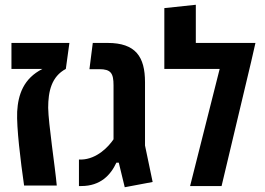

<svg xmlns="http://www.w3.org/2000/svg" viewBox="-20 -780 1112 805"><path d="M81 -2H218C211 -81 183 -261 182 -328C182 -397 196 -459 256 -491L271 -600H28V-491H158C79 -451 56 -384 52 -312C49 -245 66 -107 81 -2Z M503 5 620 -17 588 -170V-435C588 -542 549 -600 431 -600H369L355 -490H396C445 -490 456 -473 456 -422V-196C436 -166 387 -113 321 -111H311V0H321C401 0 444 -46 468 -98H478Z M801 -600V-760L669 -746V-491H901L777 0H909L1033 -521L1051 -600Z"/></svg>

Font: Noto Sans Hebrew ExtraCondensed SemiBold
Style: Regular
Weight: 600
Width: 2
Designer: Ben Nathan
Foundry: Google LLC
Version: Version 3.001